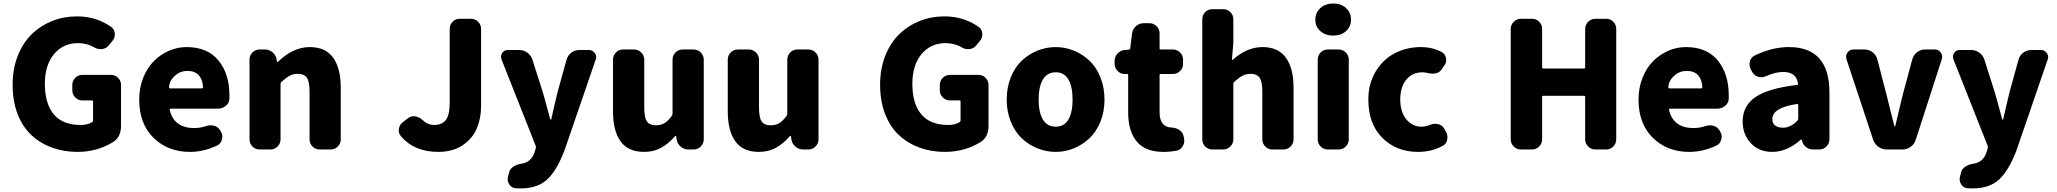

<svg xmlns="http://www.w3.org/2000/svg" viewBox="-20 -851 11709 1093"><path d="M420.9 13.7Q342.8 13.7 275.9 -10.7Q209 -35.2 158.7 -82Q108.4 -128.9 80.1 -202.1Q51.8 -275.4 51.8 -368.2Q51.8 -459 81.1 -533.2Q110.4 -607.4 160.6 -656.2Q210.9 -705.1 276.9 -731.4Q342.8 -757.8 418 -757.8Q527.3 -757.8 612.3 -698.2Q633.8 -682.6 633.8 -655.3Q633.8 -633.8 619.1 -617.2L597.7 -590.8Q583 -574.2 559.6 -571.3Q555.7 -571.3 551.8 -571.3Q532.2 -571.3 515.6 -582Q474.6 -605.5 423.8 -605.5Q339.8 -605.5 287.6 -543Q235.4 -480.5 235.4 -374Q235.4 -260.7 286.1 -200.2Q336.9 -139.6 439.5 -139.6Q478.5 -139.6 503.9 -155.3Q509.8 -158.2 509.8 -166V-271.5Q509.8 -279.3 502.9 -279.3H449.2Q425.8 -279.3 408.7 -295.9Q391.6 -312.5 391.6 -336.9V-367.2Q391.6 -391.6 408.7 -408.2Q425.8 -424.8 449.2 -424.8H611.3Q634.8 -424.8 651.9 -408.2Q668.9 -391.6 668.9 -367.2V-134.8Q668.9 -70.3 623 -42Q533.2 13.7 420.9 13.7Z M1061.5 13.7Q935.5 13.7 854 -66.4Q772.5 -146.5 772.5 -284.2Q772.5 -351.6 795.4 -408.7Q818.4 -465.8 856 -503.4Q893.6 -541 941.9 -562Q990.2 -583 1042 -583Q1161.1 -583 1223.6 -506.8Q1286.1 -430.7 1286.1 -307.6Q1286.1 -298.8 1286.1 -289.1Q1285.2 -264.6 1265.6 -248.5Q1246.1 -232.4 1220.7 -232.4H952.1Q949.2 -232.4 947.3 -230Q945.3 -227.5 946.3 -224.6Q970.7 -122.1 1085.9 -122.1Q1121.1 -122.1 1154.3 -133.8Q1166 -137.7 1178.7 -137.7Q1189.5 -137.7 1200.2 -134.8Q1222.7 -127.9 1234.4 -107.4L1237.3 -101.6Q1246.1 -86.9 1246.1 -72.3Q1246.1 -64.5 1243.2 -56.6Q1237.3 -32.2 1215.8 -22.5Q1139.6 13.7 1061.5 13.7ZM942.4 -352.5Q942.4 -347.7 949.2 -347.7H1127.9Q1135.7 -347.7 1135.7 -354.5Q1135.7 -355.5 1135.7 -355.5Q1133.8 -397.5 1111.8 -422.4Q1089.8 -447.3 1045.9 -447.3Q1007.8 -447.3 980.5 -423.8Q942.4 -392.6 942.4 -352.5Z M1458 0Q1433.6 0 1417 -17.1Q1400.4 -34.2 1400.4 -57.6V-511.7Q1400.4 -535.2 1417 -552.2Q1433.6 -569.3 1458 -569.3H1487.3Q1512.7 -569.3 1531.7 -553.2Q1550.8 -537.1 1554.7 -511.7L1556.6 -500Q1556.6 -498 1559.1 -498Q1561.5 -498 1562.5 -499Q1648.4 -583 1743.2 -583Q1833 -583 1876.5 -522.5Q1919.9 -461.9 1919.9 -351.6V-57.6Q1919.9 -34.2 1903.3 -17.1Q1886.7 0 1862.3 0H1799.8Q1775.4 0 1758.8 -17.1Q1742.2 -34.2 1742.2 -57.6V-330.1Q1742.2 -386.7 1726.6 -408.7Q1710.9 -430.7 1675.8 -430.7Q1649.4 -430.7 1629.4 -419.9Q1609.4 -409.2 1582 -384.8Q1577.1 -379.9 1577.1 -373V-57.6Q1577.1 -34.2 1560.1 -17.1Q1543 0 1519.5 0Z M2474.6 13.7Q2337.9 13.7 2261.7 -76.2Q2250 -90.8 2250 -108.4Q2250 -113.3 2251 -119.1Q2254.9 -142.6 2275.4 -157.2L2304.7 -179.7Q2319.3 -189.5 2335 -189.5Q2340.8 -189.5 2345.7 -188.5Q2367.2 -184.6 2384.8 -168Q2415 -139.6 2451.2 -139.6Q2496.1 -139.6 2518.1 -168Q2540 -196.3 2540 -265.6V-686.5Q2540 -710 2556.6 -727.1Q2573.2 -744.1 2597.7 -744.1H2661.1Q2685.5 -744.1 2702.1 -727.1Q2718.8 -710 2718.8 -686.5V-252Q2718.8 -176.8 2693.4 -118.2Q2668 -59.6 2611.8 -22.9Q2555.7 13.7 2474.6 13.7Z M2942.4 221.7Q2927.7 221.7 2915 220.7Q2891.6 218.8 2878.9 198.2Q2870.1 184.6 2870.1 168.9Q2870.1 161.1 2872.1 154.3L2877.9 131.8Q2882.8 110.4 2902.3 97.7Q2921.9 85 2947.3 81.1Q3004.9 73.2 3023.4 14.6L3030.3 -7.8Q3032.2 -14.6 3029.3 -21.5L2835 -512.7Q2832 -520.5 2832 -528.3Q2832 -539.1 2838.9 -549.8Q2850.6 -566.4 2871.1 -566.4H2935.5Q2960.9 -566.4 2981.9 -551.3Q3002.9 -536.1 3010.7 -511.7L3068.4 -331.1Q3074.2 -313.5 3112.3 -171.9Q3113.3 -169.9 3115.7 -169.9Q3118.2 -169.9 3118.2 -171.9Q3127.9 -218.8 3155.3 -331.1L3205.1 -510.7Q3211.9 -536.1 3232.4 -551.3Q3252.9 -566.4 3278.3 -566.4H3332Q3353.5 -566.4 3365.2 -549.8Q3374 -538.1 3374 -526.4Q3374 -519.5 3371.1 -511.7L3194.3 2.9Q3150.4 119.1 3095.2 170.4Q3040 221.7 2942.4 221.7Z M3646.5 13.7Q3555.7 13.7 3512.7 -46.4Q3469.7 -106.4 3469.7 -216.8V-511.7Q3469.7 -535.2 3486.3 -552.2Q3502.9 -569.3 3527.3 -569.3H3589.8Q3613.3 -569.3 3630.4 -552.2Q3647.5 -535.2 3647.5 -511.7V-239.3Q3647.5 -181.6 3662.6 -159.7Q3677.7 -137.7 3712.9 -137.7Q3742.2 -137.7 3762.7 -149.9Q3783.2 -162.1 3803.7 -190.4Q3808.6 -196.3 3808.6 -203.1V-511.7Q3808.6 -535.2 3825.2 -552.2Q3841.8 -569.3 3866.2 -569.3H3928.7Q3952.1 -569.3 3969.2 -552.2Q3986.3 -535.2 3986.3 -511.7V-57.6Q3986.3 -34.2 3969.2 -17.1Q3952.1 0 3928.7 0H3899.4Q3874 0 3855 -16.1Q3835.9 -32.2 3832 -56.6L3829.1 -76.2Q3828.1 -78.1 3826.2 -78.1Q3824.2 -78.1 3823.2 -76.2Q3785.2 -32.2 3743.2 -9.3Q3701.2 13.7 3646.5 13.7Z M4299.8 13.7Q4209 13.7 4166 -46.4Q4123 -106.4 4123 -216.8V-511.7Q4123 -535.2 4139.6 -552.2Q4156.2 -569.3 4180.7 -569.3H4243.2Q4266.6 -569.3 4283.7 -552.2Q4300.8 -535.2 4300.8 -511.7V-239.3Q4300.8 -181.6 4315.9 -159.7Q4331.1 -137.7 4366.2 -137.7Q4395.5 -137.7 4416 -149.9Q4436.5 -162.1 4457 -190.4Q4461.9 -196.3 4461.9 -203.1V-511.7Q4461.9 -535.2 4478.5 -552.2Q4495.1 -569.3 4519.5 -569.3H4582Q4605.5 -569.3 4622.6 -552.2Q4639.6 -535.2 4639.6 -511.7V-57.6Q4639.6 -34.2 4622.6 -17.1Q4605.5 0 4582 0H4552.7Q4527.3 0 4508.3 -16.1Q4489.3 -32.2 4485.4 -56.6L4482.4 -76.2Q4481.4 -78.1 4479.5 -78.1Q4477.5 -78.1 4476.6 -76.2Q4438.5 -32.2 4396.5 -9.3Q4354.5 13.7 4299.8 13.7Z M5359.4 13.7Q5281.2 13.7 5214.4 -10.7Q5147.5 -35.2 5097.2 -82Q5046.9 -128.9 5018.6 -202.1Q4990.2 -275.4 4990.2 -368.2Q4990.2 -459 5019.5 -533.2Q5048.8 -607.4 5099.1 -656.2Q5149.4 -705.1 5215.3 -731.4Q5281.2 -757.8 5356.4 -757.8Q5465.8 -757.8 5550.8 -698.2Q5572.3 -682.6 5572.3 -655.3Q5572.3 -633.8 5557.6 -617.2L5536.1 -590.8Q5521.5 -574.2 5498 -571.3Q5494.1 -571.3 5490.2 -571.3Q5470.7 -571.3 5454.1 -582Q5413.1 -605.5 5362.3 -605.5Q5278.3 -605.5 5226.1 -543Q5173.8 -480.5 5173.8 -374Q5173.8 -260.7 5224.6 -200.2Q5275.4 -139.6 5377.9 -139.6Q5417 -139.6 5442.4 -155.3Q5448.2 -158.2 5448.2 -166V-271.5Q5448.2 -279.3 5441.4 -279.3H5387.7Q5364.3 -279.3 5347.2 -295.9Q5330.1 -312.5 5330.1 -336.9V-367.2Q5330.1 -391.6 5347.2 -408.2Q5364.3 -424.8 5387.7 -424.8H5549.8Q5573.2 -424.8 5590.3 -408.2Q5607.4 -391.6 5607.4 -367.2V-134.8Q5607.4 -70.3 5561.5 -42Q5471.7 13.7 5359.4 13.7Z M5990.2 13.7Q5935.5 13.7 5885.3 -6.8Q5835 -27.3 5795.9 -64.5Q5756.8 -101.6 5733.9 -158.7Q5710.9 -215.8 5710.9 -284.2Q5710.9 -352.5 5733.9 -410.2Q5756.8 -467.8 5795.9 -504.9Q5835 -542 5885.3 -562.5Q5935.5 -583 5990.2 -583Q6043.9 -583 6093.8 -562.5Q6143.6 -542 6182.6 -504.9Q6221.7 -467.8 6244.6 -410.2Q6267.6 -352.5 6267.6 -284.2Q6267.6 -215.8 6244.6 -158.7Q6221.7 -101.6 6182.6 -64.5Q6143.6 -27.3 6093.8 -6.8Q6043.9 13.7 5990.2 13.7ZM5990.2 -129.9Q6038.1 -129.9 6062 -170.4Q6085.9 -210.9 6085.9 -284.2Q6085.9 -357.4 6062 -398.4Q6038.1 -439.5 5990.2 -439.5Q5941.4 -439.5 5917 -398.4Q5892.6 -357.4 5892.6 -284.2Q5892.6 -210.9 5917 -170.4Q5941.4 -129.9 5990.2 -129.9Z M6603.5 13.7Q6500 13.7 6451.2 -45.4Q6402.3 -104.5 6402.3 -210.9V-422.9Q6402.3 -429.7 6395.5 -429.7H6382.8Q6359.4 -429.7 6342.3 -446.8Q6325.2 -463.9 6325.2 -487.3V-503.9Q6325.2 -528.3 6341.8 -546.4Q6358.4 -564.5 6382.8 -566.4L6405.3 -568.4Q6413.1 -569.3 6414.1 -576.2L6424.8 -662.1Q6428.7 -686.5 6447.3 -702.6Q6465.8 -718.8 6490.2 -718.8H6523.4Q6546.9 -718.8 6564 -702.1Q6581.1 -685.5 6581.1 -661.1V-576.2Q6581.1 -569.3 6587.9 -569.3H6657.2Q6680.7 -569.3 6697.8 -552.2Q6714.8 -535.2 6714.8 -511.7V-487.3Q6714.8 -463.9 6697.8 -446.8Q6680.7 -429.7 6657.2 -429.7H6587.9Q6581.1 -429.7 6581.1 -422.9V-212.9Q6581.1 -127.9 6648.4 -125Q6672.9 -124 6692.4 -111.8Q6711.9 -99.6 6716.8 -79.1L6720.7 -63.5Q6721.7 -55.7 6721.7 -48.8Q6721.7 -33.2 6712.9 -18.6Q6700.2 2.9 6676.8 6.8Q6640.6 13.7 6603.5 13.7Z M6881.8 0Q6857.4 0 6840.8 -17.1Q6824.2 -34.2 6824.2 -57.6V-741.2Q6824.2 -765.6 6840.8 -782.2Q6857.4 -798.8 6881.8 -798.8H6943.4Q6966.8 -798.8 6983.9 -782.2Q7001 -765.6 7001 -741.2V-607.4L6993.2 -513.7Q6993.2 -511.7 6995.1 -510.7Q6997.1 -509.8 6998 -510.7Q7078.1 -583 7167 -583Q7256.8 -583 7300.3 -522.5Q7343.8 -461.9 7343.8 -351.6V-57.6Q7343.8 -34.2 7327.1 -17.1Q7310.5 0 7286.1 0H7223.6Q7199.2 0 7182.6 -17.1Q7166 -34.2 7166 -57.6V-330.1Q7166 -386.7 7150.4 -408.7Q7134.8 -430.7 7099.6 -430.7Q7073.2 -430.7 7053.2 -419.9Q7033.2 -409.2 7005.9 -384.8Q7001 -379.9 7001 -373V-57.6Q7001 -34.2 6983.9 -17.1Q6966.8 0 6943.4 0Z M7539.1 0Q7514.6 0 7498 -17.1Q7481.4 -34.2 7481.4 -57.6V-511.7Q7481.4 -535.2 7498 -552.2Q7514.6 -569.3 7539.1 -569.3H7600.6Q7624 -569.3 7641.1 -552.2Q7658.2 -535.2 7658.2 -511.7V-57.6Q7658.2 -34.2 7641.1 -17.1Q7624 0 7600.6 0ZM7570.3 -648.4Q7525.4 -648.4 7496.6 -673.8Q7467.8 -699.2 7467.8 -739.3Q7467.8 -779.3 7496.6 -805.2Q7525.4 -831.1 7570.3 -831.1Q7614.3 -831.1 7642.6 -805.2Q7670.9 -779.3 7670.9 -739.3Q7670.9 -699.2 7642.6 -673.8Q7614.3 -648.4 7570.3 -648.4Z M8052.7 13.7Q7928.7 13.7 7849.1 -66.4Q7769.5 -146.5 7769.5 -284.2Q7769.5 -375 7811.5 -444.3Q7853.5 -513.7 7920.9 -548.3Q7988.3 -583 8068.4 -583Q8133.8 -583 8187.5 -554.7Q8208 -543 8211.9 -519.5Q8212.9 -514.6 8212.9 -509.8Q8212.9 -491.2 8200.2 -475.6L8185.5 -454.1Q8168.9 -431.6 8135.7 -431.6Q8120.1 -431.6 8101.6 -436.5Q8090.8 -439.5 8078.1 -439.5Q8020.5 -439.5 7985.8 -397.5Q7951.2 -355.5 7951.2 -284.2Q7951.2 -214.8 7985.4 -172.4Q8019.5 -129.9 8072.3 -129.9Q8096.7 -129.9 8122.1 -140.6Q8135.7 -146.5 8150.4 -146.5Q8158.2 -146.5 8166 -144.5Q8189.5 -139.6 8200.2 -120.1L8210.9 -102.5Q8219.7 -86.9 8219.7 -70.3Q8219.7 -63.5 8218.8 -56.6Q8213.9 -31.2 8192.4 -20.5Q8128.9 13.7 8052.7 13.7Z M8637.7 0Q8614.3 0 8597.2 -17.1Q8580.1 -34.2 8580.1 -57.6V-686.5Q8580.1 -710 8597.2 -727.1Q8614.3 -744.1 8637.7 -744.1H8701.2Q8725.6 -744.1 8742.2 -727.1Q8758.8 -710 8758.8 -686.5V-468.8Q8758.8 -460.9 8766.6 -460.9H8997.1Q9003.9 -460.9 9003.9 -468.8V-686.5Q9003.9 -710 9021 -727.1Q9038.1 -744.1 9061.5 -744.1H9123Q9147.5 -744.1 9164.1 -727.1Q9180.7 -710 9180.7 -686.5V-57.6Q9180.7 -34.2 9164.1 -17.1Q9147.5 0 9123 0H9061.5Q9038.1 0 9021 -17.1Q9003.9 -34.2 9003.9 -57.6V-298.8Q9003.9 -305.7 8997.1 -305.7H8766.6Q8758.8 -305.7 8758.8 -298.8V-57.6Q8758.8 -34.2 8742.2 -17.1Q8725.6 0 8701.2 0Z M9596.7 13.7Q9470.7 13.7 9389.2 -66.4Q9307.6 -146.5 9307.6 -284.2Q9307.6 -351.6 9330.6 -408.7Q9353.5 -465.8 9391.1 -503.4Q9428.7 -541 9477.1 -562Q9525.4 -583 9577.1 -583Q9696.3 -583 9758.8 -506.8Q9821.3 -430.7 9821.3 -307.6Q9821.3 -298.8 9821.3 -289.1Q9820.3 -264.6 9800.8 -248.5Q9781.2 -232.4 9755.9 -232.4H9487.3Q9484.4 -232.4 9482.4 -230Q9480.5 -227.5 9481.4 -224.6Q9505.9 -122.1 9621.1 -122.1Q9656.2 -122.1 9689.5 -133.8Q9701.2 -137.7 9713.9 -137.7Q9724.6 -137.7 9735.4 -134.8Q9757.8 -127.9 9769.5 -107.4L9772.5 -101.6Q9781.2 -86.9 9781.2 -72.3Q9781.2 -64.5 9778.3 -56.6Q9772.5 -32.2 9751 -22.5Q9674.8 13.7 9596.7 13.7ZM9477.5 -352.5Q9477.5 -347.7 9484.4 -347.7H9663.1Q9670.9 -347.7 9670.9 -354.5Q9670.9 -355.5 9670.9 -355.5Q9668.9 -397.5 9647 -422.4Q9625 -447.3 9581.1 -447.3Q9543 -447.3 9515.6 -423.8Q9477.5 -392.6 9477.5 -352.5Z M10069.3 13.7Q9993.2 13.7 9946.8 -36.1Q9900.4 -85.9 9900.4 -159.2Q9900.4 -249 9974.1 -298.8Q10047.9 -348.6 10209 -367.2Q10216.8 -368.2 10215.8 -375Q10206.1 -441.4 10130.9 -441.4Q10086.9 -441.4 10033.2 -417Q10020.5 -411.1 10006.8 -411.1Q9998 -411.1 9988.3 -414.1Q9965.8 -420.9 9954.1 -442.4L9946.3 -457Q9939.5 -470.7 9939.5 -484.4Q9939.5 -493.2 9941.4 -502Q9948.2 -525.4 9969.7 -535.2Q10068.4 -583 10164.1 -583Q10394.5 -583 10394.5 -323.2V-57.6Q10394.5 -34.2 10377.4 -17.1Q10360.4 0 10336.9 0H10301.8Q10278.3 0 10260.7 -14.2Q10243.2 -28.3 10238.3 -50.8L10237.3 -54.7Q10236.3 -56.6 10234.4 -56.6Q10232.4 -56.6 10231.4 -55.7Q10152.3 13.7 10069.3 13.7ZM10130.9 -124Q10172.9 -124 10211.9 -164.1Q10216.8 -168.9 10216.8 -176.8V-252.9Q10216.8 -258.8 10210.9 -258.8Q10210 -258.8 10209 -258.8Q10069.3 -238.3 10069.3 -172.9Q10069.3 -148.4 10085.4 -136.2Q10101.6 -124 10130.9 -124Z M10719.7 0Q10694.3 0 10673.3 -15.1Q10652.3 -30.3 10643.6 -54.7L10491.2 -514.6Q10489.3 -521.5 10489.3 -528.3Q10489.3 -541 10497.1 -551.8Q10509.8 -569.3 10530.3 -569.3H10594.7Q10620.1 -569.3 10640.1 -553.7Q10660.2 -538.1 10667 -513.7L10720.7 -306.6Q10727.5 -279.3 10741.7 -221.7Q10755.9 -164.1 10763.7 -134.8Q10763.7 -131.8 10766.1 -131.8Q10768.6 -131.8 10769.5 -134.8Q10781.2 -186.5 10810.5 -306.6L10866.2 -513.7Q10873 -538.1 10893.1 -553.7Q10913.1 -569.3 10938.5 -569.3H10994.1Q11015.6 -569.3 11028.3 -551.8Q11036.1 -540 11036.1 -527.3Q11036.1 -521.5 11034.2 -514.6L10885.7 -54.7Q10877.9 -30.3 10856.9 -15.1Q10835.9 0 10810.5 0Z M11208 221.7Q11193.4 221.7 11180.7 220.7Q11157.2 218.8 11144.5 198.2Q11135.7 184.6 11135.7 168.9Q11135.7 161.1 11137.7 154.3L11143.6 131.8Q11148.4 110.4 11168 97.7Q11187.5 85 11212.9 81.1Q11270.5 73.2 11289.1 14.6L11295.9 -7.8Q11297.9 -14.6 11294.9 -21.5L11100.6 -512.7Q11097.7 -520.5 11097.7 -528.3Q11097.7 -539.1 11104.5 -549.8Q11116.2 -566.4 11136.7 -566.4H11201.2Q11226.6 -566.4 11247.6 -551.3Q11268.6 -536.1 11276.4 -511.7L11334 -331.1Q11339.8 -313.5 11377.9 -171.9Q11378.9 -169.9 11381.3 -169.9Q11383.8 -169.9 11383.8 -171.9Q11393.6 -218.8 11420.9 -331.1L11470.7 -510.7Q11477.5 -536.1 11498 -551.3Q11518.6 -566.4 11543.9 -566.4H11597.7Q11619.1 -566.4 11630.9 -549.8Q11639.6 -538.1 11639.6 -526.4Q11639.6 -519.5 11636.7 -511.7L11460 2.9Q11416 119.1 11360.8 170.4Q11305.7 221.7 11208 221.7Z"/></svg>

Font: Gen Jyuu Gothic Heavy
Style: Bold
Weight: 900
Designer: [Source Han Sans]
Ryoko NISHIZUKA  (kana & ideographs); Paul D. Hunt (Latin, Greek & Cyrillic); Wenlong ZHANG  (bopomofo
Version: Version 1.002.20150607